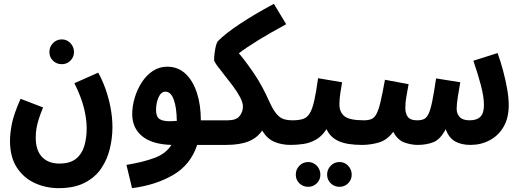

<svg xmlns="http://www.w3.org/2000/svg" viewBox="-20 -749 2717 999"><path d="M302 -415Q274 -415 255.5 -433.5Q237 -452 237 -478Q237 -505 255.5 -524.5Q274 -544 302 -544Q328 -544 346.5 -524.5Q365 -505 365 -478Q365 -452 346.5 -433.5Q328 -415 302 -415Z M32 -17Q32 -54 41.5 -103.5Q51 -153 87 -235L204 -190Q189 -153 181 -127Q173 -101 169.5 -79.5Q166 -58 166 -32Q166 33 198.5 67.5Q231 102 289 102Q344 102 375 77.5Q406 53 418.5 11Q431 -31 431 -81Q431 -131 416.5 -188.5Q402 -246 367 -316L491 -371Q511 -336 528 -289Q545 -242 555 -190Q565 -138 565 -87Q565 -31 551.5 25Q538 81 506.5 127.5Q475 174 420.5 202Q366 230 285 230Q219 230 161 203.5Q103 177 67.5 122.5Q32 68 32 -17Z M667 230 638 109Q723 95 783 73Q843 51 872 5Q771 2 719.5 -40.5Q668 -83 668 -155Q668 -197 681 -240.5Q694 -284 718 -321Q742 -358 775.5 -380Q809 -402 850 -402Q906 -402 945 -365.5Q984 -329 1004.5 -266Q1025 -203 1025 -123H1084Q1113 -123 1129.5 -105.5Q1146 -88 1146 -61Q1146 5 1075 5H1006Q972 108 881.5 161Q791 214 667 230ZM792 -178Q792 -155 799.5 -141Q807 -127 830 -121.5Q853 -116 900 -120Q899 -190 884 -231Q869 -272 841 -272Q818 -272 805 -242.5Q792 -213 792 -178Z M1074 5 1083 -123H1165Q1209 -123 1226.5 -145Q1244 -167 1244 -195Q1244 -215 1229 -243.5Q1214 -272 1191.5 -302Q1169 -332 1146.5 -360Q1124 -388 1109 -408.5Q1094 -429 1094 -437Q1094 -452 1096.5 -472.5Q1099 -493 1103.5 -511Q1108 -529 1115 -536Q1152 -574 1228 -624.5Q1304 -675 1405 -729L1469 -623Q1303 -533 1223 -472Q1266 -420 1306 -360Q1346 -300 1381 -221Q1401 -177 1419 -156Q1437 -135 1457 -129Q1477 -123 1503 -123Q1534 -123 1549 -105Q1564 -87 1564 -61Q1564 -33 1546 -14Q1528 5 1493 5Q1444 5 1406.5 -11.5Q1369 -28 1344 -70Q1319 -32 1273.5 -13.5Q1228 5 1156 5Z M1747 223Q1719 223 1700.5 204.5Q1682 186 1682 160Q1682 133 1700.5 113.5Q1719 94 1747 94Q1773 94 1791.5 113.5Q1810 133 1810 160Q1810 186 1791.5 204.5Q1773 223 1747 223ZM1584 223Q1556 223 1537.5 204.5Q1519 186 1519 160Q1519 133 1537.5 113.5Q1556 94 1584 94Q1610 94 1628.5 113.5Q1647 133 1647 160Q1647 186 1628.5 204.5Q1610 223 1584 223Z M1492 5 1502 -123Q1535 -123 1556.5 -130Q1578 -137 1591.5 -159Q1605 -181 1615 -225Q1625 -269 1635 -342L1760 -321Q1756 -297 1751 -265.5Q1746 -234 1746 -206Q1746 -166 1772 -144.5Q1798 -123 1874 -123Q1905 -123 1920 -105Q1935 -87 1935 -61Q1935 -31 1917 -13Q1899 5 1864 5Q1785 5 1741.5 -15Q1698 -35 1679 -77Q1655 -40 1624 -22.5Q1593 -5 1559 0Q1525 5 1492 5Z M1863 5 1873 -123Q1897 -123 1912.5 -129.5Q1928 -136 1939 -156.5Q1950 -177 1960 -219.5Q1970 -262 1983 -334L2106 -311Q2101 -282 2095 -250Q2089 -218 2089 -187Q2089 -157 2102.5 -140Q2116 -123 2150 -123Q2172 -123 2186 -129.5Q2200 -136 2210 -157Q2220 -178 2229 -222Q2238 -266 2249 -341L2375 -321Q2369 -289 2362.5 -248Q2356 -207 2356 -183Q2356 -157 2372 -140Q2388 -123 2423 -123Q2461 -123 2479.5 -141.5Q2498 -160 2498 -202Q2498 -246 2482 -306Q2466 -366 2443 -433L2569 -473Q2585 -429 2598 -380Q2611 -331 2619 -285Q2627 -239 2627 -202Q2627 -135 2600 -89Q2573 -43 2527.5 -19Q2482 5 2428 5Q2380 5 2347.5 -13.5Q2315 -32 2299 -77Q2271 -23 2234.5 -9Q2198 5 2153 5Q2121 5 2085.5 -7Q2050 -19 2026 -63Q1994 -20 1951 -7.5Q1908 5 1863 5Z"/></svg>

Font: Noto Sans Arabic ExtCond
Style: Bold
Weight: 700
Width: 2
Designer: Monotype Design Team, Nadine Chahine, Nizar Qandah and Khaled Hosny
Foundry: Monotype Imaging Inc.
Version: Version 2.012; ttfautohint (v1.8.4.7-5d5b)